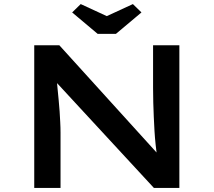

<svg xmlns="http://www.w3.org/2000/svg" viewBox="-20 -922 1048 942"><path d="M148 0V-700H271L767 -153L751 -149Q747 -180 743.5 -213Q740 -246 738 -279.5Q736 -313 734.5 -348Q733 -383 732 -418.5Q731 -454 731 -490V-700H860V0H735L237 -539L257 -546Q260 -515 262.5 -486Q265 -457 268 -429.5Q271 -402 272.5 -375.5Q274 -349 275.5 -323Q277 -297 277 -271V0ZM459 -756 334 -861 376 -902 519 -836H489L632 -902L674 -861L549 -756Z"/></svg>

Font: Lexend Mega Medium
Style: Regular
Weight: 500
Version: Version 1.007